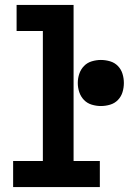

<svg xmlns="http://www.w3.org/2000/svg" viewBox="-20 -755 540 775"><path d="M33 0V-105H153V-630H47V-735H277V-105H383V0ZM387 -327Q369 -327 350.5 -332.5Q332 -338 319 -351.5Q306 -365 300 -383Q294 -401 294 -420Q294 -439 300 -457Q306 -475 319 -488.5Q332 -502 350.5 -507.5Q369 -513 387 -513Q406 -513 424.5 -507.5Q443 -502 456 -488.5Q469 -475 474.5 -457Q480 -439 480 -420Q480 -401 474.5 -383Q469 -365 456 -351.5Q443 -338 424.5 -332.5Q406 -327 387 -327Z"/></svg>

Font: Iosevka Curly Slab Extrabold
Style: Regular
Weight: 800
Monospace: yes
Designer: Belleve Invis
Foundry: Belleve Invis
Version: Version 22.1.2; ttfautohint (v1.8.4)